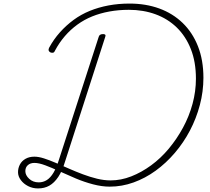

<svg xmlns="http://www.w3.org/2000/svg" viewBox="-20 -1035 1179 1076"><path d="M193 21Q163 21 137.5 8Q112 -5 96.5 -26Q81 -47 81 -70Q81 -93 91.5 -113Q102 -133 123 -145Q144 -157 173 -157Q196 -157 226 -147.5Q256 -138 292 -122.5Q328 -107 366.5 -90Q405 -73 445 -58Q485 -43 524 -33.5Q563 -24 600 -24Q658 -24 715.5 -46.5Q773 -69 827 -108.5Q881 -148 926 -202Q971 -256 1005.5 -319.5Q1040 -383 1059 -453Q1078 -523 1078 -594Q1078 -688 1049.5 -760Q1021 -832 970.5 -881Q920 -930 851.5 -955Q783 -980 702 -980Q645 -980 593 -970.5Q541 -961 496.5 -943Q452 -925 413.5 -897Q375 -869 343.5 -832.5Q312 -796 288 -751Q284 -741 277 -739.5Q270 -738 261 -742Q254 -747 252.5 -752.5Q251 -758 255 -767Q281 -815 316 -854Q351 -893 392.5 -923.5Q434 -954 483 -974Q532 -994 588 -1004.5Q644 -1015 706 -1015Q797 -1015 872.5 -987.5Q948 -960 1003.5 -906.5Q1059 -853 1089.5 -775.5Q1120 -698 1120 -599Q1120 -522 1100 -446.5Q1080 -371 1044.5 -303.5Q1009 -236 960 -178.5Q911 -121 852.5 -78.5Q794 -36 728.5 -12.5Q663 11 595 11Q551 11 501.5 -2Q452 -15 404.5 -35Q357 -55 313.5 -75Q270 -95 234 -108.5Q198 -122 173 -122Q150 -122 136 -109.5Q122 -97 122 -76Q122 -53 143.5 -33Q165 -13 197 -13Q222 -13 242.5 -26Q263 -39 280 -67.5Q297 -96 311 -142L533 -828Q535 -836 541 -840Q547 -844 558 -844Q566 -844 569.5 -840.5Q573 -837 570 -829L346 -134Q329 -77 306.5 -43.5Q284 -10 256.5 5.5Q229 21 193 21Z"/></svg>

Font: Playwrite US Trad Thin
Style: Regular
Weight: 250
Designer: Veronika Burian, José Scaglione
Foundry: TypeTogether
Version: Version 1.003